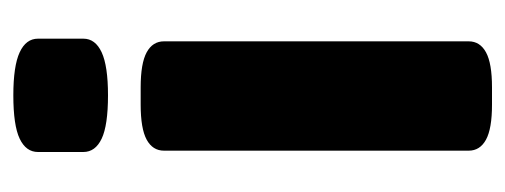

<svg xmlns="http://www.w3.org/2000/svg" viewBox="-255 -501 758 288"><g transform="rotate(-90 124.0 -357.0)"><path d="M111 2Q75 2 58.5 -7Q42 -16 42 -33V-490Q42 -507 58.5 -516Q75 -525 111 -525H137Q173 -525 189.5 -516Q206 -507 206 -490V-33Q206 -16 189.5 -7Q173 2 137 2ZM125 -574Q80 -574 60 -583.5Q40 -593 40 -611V-679Q40 -697 60 -706.5Q80 -716 125 -716Q169 -716 189.5 -706.5Q210 -697 210 -679V-611Q210 -593 189.5 -583.5Q169 -574 125 -574Z"/></g></svg>

Font: Asap Semi Condensed ExtraBold
Style: Regular
Weight: 800
Width: 4
Designer: Pablo Cosgaya
Foundry: Omnibus-Type
Version: Version 3.001; ttfautohint (v1.8.4.7-5d5b)